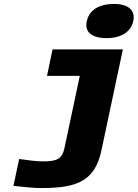

<svg xmlns="http://www.w3.org/2000/svg" viewBox="-20 -750 697 972"><path d="M420 -644 419 -641C408 -590 442 -557 520 -557C594 -557 643 -590 654 -641L655 -644C666 -697 631 -730 557 -730C479 -730 431 -697 420 -644ZM48 191C116 198 148 202 192 202C379 202 462 161 494 9L602 -500H246L218 -366H384L306 1C295 51 272 67 201 67C162 67 128 62 77 55Z"/></svg>

Font: LT Wave Mono Black
Style: Italic
Weight: 900
Designer: Daniel Lyons
Version: Version 2.5 (Glyphs App)